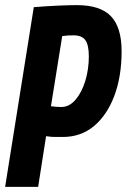

<svg xmlns="http://www.w3.org/2000/svg" viewBox="-29 -730 495 750"><path d="M-9 0 103 -702Q152 -706 197 -708Q242 -710 271 -710Q363 -710 404.5 -666.5Q446 -623 446 -530Q446 -431 417.5 -355.5Q389 -280 338 -237.5Q287 -195 217 -195Q195 -195 183.5 -195Q172 -195 151 -198L120 0ZM214 -589 170 -315Q192 -312 210 -312Q242 -312 266.5 -341Q291 -370 304.5 -415Q318 -460 318 -510Q318 -554 304.5 -573Q291 -592 258 -592Q247 -592 237.5 -591.5Q228 -591 214 -589Z"/></svg>

Font: Georama Condensed
Style: Bold Italic
Weight: 700
Width: 3
Italic angle: -9°
Designer: Jean-Baptiste Levee
Foundry: Production Type
Version: Version 1.000